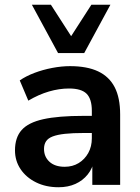

<svg xmlns="http://www.w3.org/2000/svg" viewBox="-20 -777 587 807"><path d="M226 10Q173 10 131.5 -10.5Q90 -31 66.5 -66Q43 -101 43 -145Q43 -199 71 -230.5Q99 -262 162 -276Q225 -290 331 -290H381V-218H332Q285 -218 253 -214.5Q221 -211 201.5 -203.5Q182 -196 173.5 -183Q165 -170 165 -151Q165 -118 188 -97Q211 -76 252 -76Q285 -76 310.5 -91.5Q336 -107 351 -134Q366 -161 366 -196V-311Q366 -361 344 -383Q322 -405 270 -405Q229 -405 186 -392.5Q143 -380 99 -354L63 -439Q89 -457 124.5 -470.5Q160 -484 199.5 -491.5Q239 -499 274 -499Q346 -499 392.5 -477Q439 -455 462 -410.5Q485 -366 485 -296V0H368V-104H376Q369 -69 348.5 -43.5Q328 -18 297 -4Q266 10 226 10ZM224 -554 114 -757H194L279 -625L364 -757H444L334 -554Z"/></svg>

Font: NunitoSans3
Style: Bold
Weight: 700
Designer: Vernon Adams
Foundry: Vernon Adams
Version: Version 3.101;gftools[0.9.27]